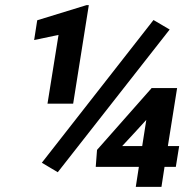

<svg xmlns="http://www.w3.org/2000/svg" viewBox="-20 -728 718 748"><path d="M113 -572 208 -592 165 -324H265L326 -708H317L125 -649ZM143 -94 205 -57 641 -613 578 -650ZM358 -144 353 -78H521L509 0H609L621 -78H665L678 -159H634L670 -385H570V-384ZM456 -159C487 -193 519 -226 550 -261L534 -159Z"/></svg>

Font: Asimov Pro
Style: BdObl
Weight: 700
Designer: Google
Version: Version 2.000980; 2014